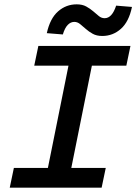

<svg xmlns="http://www.w3.org/2000/svg" viewBox="-20 -866 640 886"><path d="M25 0 44 -91H201L296 -563H138L157 -654H582L563 -563H404L309 -91H468L449 0ZM452 -700Q426 -700 408 -710Q390 -720 376 -732.5Q362 -745 349.5 -755Q337 -765 323 -765Q306 -765 292.5 -751Q279 -737 270 -707L196 -713Q211 -781 248 -813.5Q285 -846 334 -846Q360 -846 378 -836Q396 -826 410 -814Q424 -802 436 -792Q448 -782 463 -782Q497 -782 516 -840L589 -834Q575 -766 538 -733Q501 -700 452 -700Z"/></svg>

Font: Source Code Pro Semibold
Style: Italic
Weight: 600
Italic angle: -11°
Monospace: yes
Designer: Paul D. Hunt, Teo Tuominen
Foundry: Adobe Systems Incorporated
Version: Version 1.050;PS 1.000;hotconv 16.6.51;makeotf.lib2.5.65220